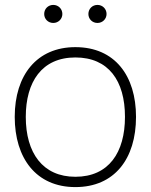

<svg xmlns="http://www.w3.org/2000/svg" viewBox="-20 -747 614 782"><path d="M377 -653.5C397.5 -653.5 414 -669.5 414 -690C414 -711 397.5 -727 377 -727C356 -727 340 -711 340 -690C340 -669.5 356 -653.5 377 -653.5ZM197 -653.5C217.5 -653.5 234 -669.5 234 -690C234 -711 217.5 -727 197 -727C176 -727 160 -711 160 -690C160 -669.5 176 -653.5 197 -653.5ZM287 15C446 15 534 -100 534 -271C534 -438 448 -555 287 -555C130 -555 40 -441 40 -271C40 -103 127 15 287 15ZM287 -27C154 -27 85 -124 85 -271C85 -413 150 -513 287 -513C422 -513 489 -418 489 -271C489 -126 423 -27 287 -27Z"/></svg>

Font: Hauora ExtraLight
Style: Regular
Weight: 200
Designer: Mikhail Sharanda
Foundry: WCYS & Co.
Version: Version 1.010